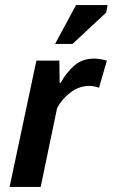

<svg xmlns="http://www.w3.org/2000/svg" viewBox="-20 -740 446 760"><path d="M215 -500 216 -412H220Q242 -452 273.5 -480Q305 -508 353 -508Q374 -508 403 -500L372 -393Q362 -396 353 -398Q344 -400 334 -400Q293 -400 258.5 -373.5Q224 -347 206 -312L141 0H18L124 -500ZM281 -720H406L400 -690L267 -566H198Z"/></svg>

Font: PT Sans
Style: Bold Italic
Weight: 700
Italic angle: -12°
Designer: A.Korolkova, O.Umpeleva, V.Yefimov
Foundry: ParaType Ltd
Version: Version 2.003W OFL